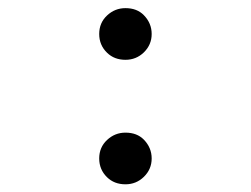

<svg xmlns="http://www.w3.org/2000/svg" viewBox="-20 -450 626 479"><path d="M293 -429.7Q321.8 -429.7 338.9 -412.1Q358.4 -392.1 358.4 -365.2Q358.4 -338.4 338.9 -319.3Q319.8 -300.8 293 -300.8Q265.1 -300.8 247.1 -318.4Q227.5 -337.4 227.5 -365.2Q227.5 -393.1 247.1 -411.4Q266.6 -429.7 293 -429.7ZM293 -119.1Q321.8 -119.1 338.9 -101.6Q358.4 -81.5 358.4 -54.7Q358.4 -27.8 338.9 -8.8Q319.8 9.8 293 9.8Q265.1 9.8 247.1 -7.8Q227.5 -26.9 227.5 -54.7Q227.5 -82.5 247.1 -100.8Q266.6 -119.1 293 -119.1Z"/></svg>

Font: Simply Mono
Style: Book
Weight: 400
Designer: Wojciech Kalinowski "wmk69" (wmk69@o2.pl)
Foundry: Wojciech Kalinowski "wmk69" (wmk69@o2.pl)
Version: Version 1.0.0